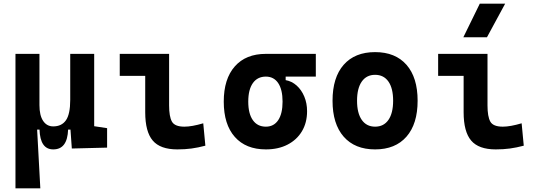

<svg xmlns="http://www.w3.org/2000/svg" viewBox="-20 -815 2970 1060"><path d="M273.9 9.8Q201.7 9.8 198.2 -99.6H166.5L65.4 -175.8V-517.6H197.8V-234.4Q197.8 -178.2 218 -147.7Q238.3 -117.2 273.9 -117.2Q320.3 -117.2 344 -150.9Q367.7 -184.6 367.7 -263.7L390.1 -99.6H356Q354 -44.9 333.7 -17.6Q313.5 9.8 273.9 9.8ZM65.4 224.6V-210L184.1 -115.7L202.6 224.6ZM376.5 4.9 367.7 -119.1V-234.4H500V-118.2L571.3 -107.4V0ZM367.7 -146.5V-517.6H500V-175.8Z M959 9.8Q864.7 9.8 823.2 -39.1Q781.7 -87.9 781.7 -195.3V-517.6H913.6V-232.9Q913.6 -171.4 929.2 -143.6Q944.8 -115.7 998 -115.7Q1039.1 -115.7 1102.1 -134.3L1113.8 -10.7Q1073.7 0 1037.4 4.9Q1001 9.8 959 9.8ZM641.1 -396V-517.6H804.7V-396Z M1447.8 9.8Q1337.4 9.8 1276.4 -59.1Q1215.3 -127.9 1215.3 -253.9Q1215.3 -379.4 1276.4 -448.5Q1337.4 -517.6 1447.8 -517.6L1557.1 -486.8V-372.6Q1590.8 -366.7 1617.7 -342.8Q1644.5 -318.8 1659.9 -282Q1675.3 -245.1 1675.3 -201.2Q1675.3 -137.7 1647 -90.3Q1618.7 -43 1567.6 -16.6Q1516.6 9.8 1447.8 9.8ZM1447.8 -115.7Q1491.7 -115.7 1515.9 -151.6Q1540 -187.5 1540 -253.9Q1540 -320.3 1515.9 -356.2Q1491.7 -392.1 1447.8 -392.1Q1401.4 -392.1 1376 -356.2Q1350.6 -320.3 1350.6 -253.9Q1350.6 -187.5 1376 -151.6Q1401.4 -115.7 1447.8 -115.7ZM1447.8 -392.1V-517.6H1723.6V-392.1Z M2050.8 9.8Q1939 9.8 1877.4 -60.5Q1815.9 -130.9 1815.9 -258.8Q1815.9 -387.2 1877.4 -457.3Q1939 -527.3 2050.8 -527.3Q2162.6 -527.3 2224.1 -457.3Q2285.6 -387.2 2285.6 -258.8Q2285.6 -130.9 2224.1 -60.5Q2162.6 9.8 2050.8 9.8ZM2051 -115.7Q2098.6 -115.7 2124.5 -153.1Q2150.4 -190.5 2150.4 -258.9Q2150.4 -327.6 2124.5 -364.7Q2098.5 -401.9 2050.8 -401.9Q2003.4 -401.9 1977.3 -364.7Q1951.2 -327.5 1951.2 -258.8Q1951.2 -190.4 1977.3 -153.1Q2003.4 -115.7 2051 -115.7Z M2716.8 9.8Q2622.6 9.8 2581.1 -39.1Q2539.6 -87.9 2539.6 -195.3V-517.6H2671.4V-232.9Q2671.4 -171.4 2687 -143.6Q2702.6 -115.7 2755.9 -115.7Q2796.9 -115.7 2859.9 -134.3L2871.6 -10.7Q2831.5 0 2795.2 4.9Q2758.8 9.8 2716.8 9.8ZM2398.9 -396V-517.6H2562.5V-396ZM2538.1 -609.4 2628.9 -794.9H2769L2668.5 -609.4Z"/></svg>

Font: Cascadia Code
Style: Regular
Weight: 400
Monospace: yes
Designer: Aaron Bell
Foundry: Saja Typeworks
Version: Version 2106.017